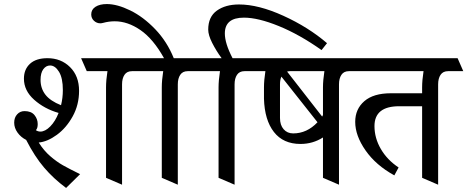

<svg xmlns="http://www.w3.org/2000/svg" viewBox="-20 -857 2305 947"><path d="M375 2 306 70Q244 24 197.5 -30.5Q151 -85 109 -167Q83 -180 66.5 -203Q50 -226 50 -252Q50 -277 64.5 -293Q79 -309 101 -309Q134 -309 150 -289.5Q166 -270 166 -245Q166 -224 157 -215Q167 -208 179 -208Q203 -208 228 -233.5Q253 -259 269 -300Q199 -320 148.5 -365Q98 -410 98 -469Q98 -515 128 -542.5Q158 -570 214 -570Q281 -570 325.5 -526Q370 -482 370 -409Q370 -340 338.5 -283Q307 -226 260.5 -192Q214 -158 171 -154Q196 -114 228 -86.5Q260 -59 290 -42Q320 -25 375 2ZM631 -506Q606 -506 594 -488Q582 -470 582 -441V54L503 20V-426Q503 -461 510 -506H408L380 -570H680L708 -506ZM281 -338Q290 -374 290 -413Q290 -472 271 -503Q252 -534 227 -534Q207 -534 193.5 -515.5Q180 -497 180 -463Q180 -421 204 -390Q228 -359 281 -338Z M906 -506Q881 -506 869 -488Q857 -470 857 -441V54L778 20V-426Q778 -461 785 -506H676L648 -570H789Q736 -665 673 -708.5Q610 -752 546 -752Q517 -752 488 -744Q480 -742 475 -742Q457 -742 443.5 -754.5Q430 -767 430 -786Q430 -810 451 -823.5Q472 -837 507 -837Q558 -837 622.5 -805.5Q687 -774 745.5 -713Q804 -652 837 -570H960L988 -506Z M1089 -692Q1089 -643 1127 -570H1240L1268 -506H1186Q1161 -506 1149 -488Q1137 -470 1137 -441V54L1058 20V-426Q1058 -460 1065 -506H956L928 -570H1073Q1046 -607 1026.5 -645.5Q1007 -684 1007 -711Q1007 -774 1049.5 -804.5Q1092 -835 1159 -835Q1255 -835 1378 -779Q1501 -723 1593 -644L1566 -610Q1457 -687 1355 -728.5Q1253 -770 1183 -770Q1089 -770 1089 -692Z M1701 -506Q1676 -506 1664 -488Q1652 -470 1652 -441V54L1573 20V-179Q1523 -147 1462 -147Q1377 -147 1331 -206Q1285 -265 1282 -370V-426Q1282 -461 1289 -506H1205L1177 -570H1730L1758 -506ZM1580 -506H1410Q1404 -506 1396 -504L1569 -282L1573 -290V-426Q1573 -460 1580 -506ZM1546 -254 1368 -479Q1361 -464 1361 -441V-275Q1361 -240 1379 -219.5Q1397 -199 1426 -199Q1494 -199 1546 -254Z M2190 -506Q2165 -506 2153 -488Q2141 -470 2141 -441V54L2062 20V-333H1949Q1827 -333 1827 -235Q1827 -176 1858.5 -122Q1890 -68 1946 -31L1925 8Q1834 -42 1783 -115Q1732 -188 1732 -256Q1732 -319 1777 -358Q1822 -397 1908 -397H2062V-426Q2062 -461 2069 -506H1726L1698 -570H2237L2265 -506Z"/></svg>

Font: Sumana
Style: Regular
Weight: 400
Designer: Cyreal, Alexei Vanyashin (Devanagari), Olga Karpushina (Latin)
Foundry: Cyreal
Version: Version 1.015;PS 001.015;hotconv 1.0.70;makeotf.lib2.5.58329